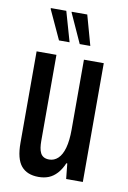

<svg xmlns="http://www.w3.org/2000/svg" viewBox="-84 -775 558 839"><g transform="rotate(10 195.0 -356.0)"><path d="M147 12Q96 12 70 -19Q44 -50 44 -121V-527H132V-145Q132 -129 134 -115.5Q136 -102 141 -92Q146 -82 155.5 -76.5Q165 -71 180 -71Q202 -71 219 -87Q236 -103 245 -135.5Q254 -168 254 -217V-527H342V0H268L261 -68H257Q245 -40 228.5 -22Q212 -4 192 4Q172 12 147 12ZM224 -591 165 -721V-724H234L271 -591ZM132 -591 72 -721 73 -724H141L179 -591Z"/></g></svg>

Font: Archivo ExtraCondensed Medium
Style: Regular
Weight: 500
Width: 2
Designer: Hector Gatti
Foundry: Omnibus-Type
Version: Version 2.001